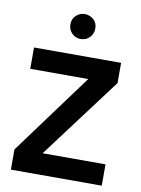

<svg xmlns="http://www.w3.org/2000/svg" viewBox="-84 -793 626 851"><g transform="rotate(10 229.5 -368.0)"><path d="M25 0ZM25 0ZM434 0H25V-91L293 -455H32V-551H424V-460L151 -96H434ZM228 -624Q205 -624 189 -640.5Q173 -657 173 -680Q173 -706 190 -721Q207 -736 228 -736Q251 -736 268 -721Q285 -706 285 -680Q285 -658 269.5 -641Q254 -624 228 -624Z"/></g></svg>

Font: Ulagadi Sans Medium
Style: Regular
Weight: 500
Designer: Ninad Kale (Devanagari), Jonny Pinhorn (Latin)
Foundry: Indian Type Foundry
Version: Version 3.01;March 29, 2020;FontCreator 12.0.0.2522 64-bit; 